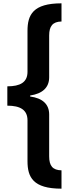

<svg xmlns="http://www.w3.org/2000/svg" viewBox="-20 -906 425 1152"><path d="M349 226V116C296 115 275 89 275 32V-219C275 -281 235 -317 161 -327V-333C235 -344 275 -381 275 -442V-693C275 -749 296 -776 349 -777V-886C178 -886 145 -817 145 -721V-475C145 -412 101 -388 24 -388V-272C101 -272 145 -247 145 -184V61C145 157 178 226 349 226Z"/></svg>

Font: Noto Sans Kannada UI
Style: Bold
Weight: 700
Designer: Jelle Bosma - Monotype Design Team
Foundry: Monotype Imaging Inc.
Version: Version 2.005